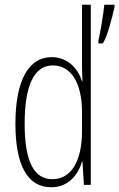

<svg xmlns="http://www.w3.org/2000/svg" viewBox="-20 -780 503 810"><path d="M196 10C271 10 310 -45 326 -98H328L334 0H363V-760H326V-506C326 -484 327 -463 328 -437H326C311 -487 268 -539 198 -539C101 -539 45 -441 45 -258C45 -83 96 10 196 10ZM463 -750V-760H420C418 -732 401 -627 395 -610V-597H414C434 -628 455 -713 463 -750ZM201 -24C118 -24 84 -109 84 -258C84 -420 124 -504 203 -504C281 -504 326 -428 326 -307V-226C326 -102 281 -24 201 -24Z"/></svg>

Font: Noto Sans Telugu ExtraCondensed ExtraLight
Style: Regular
Weight: 200
Width: 2
Designer: Jelle Bosma - Monotype Design Team
Foundry: Monotype Imaging Inc.
Version: Version 2.005